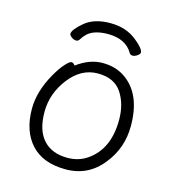

<svg xmlns="http://www.w3.org/2000/svg" viewBox="-102 -745 766 844"><g transform="rotate(15 281.0 -323.0)"><path d="M185 -554Q180 -546 170 -546Q160 -546 149.5 -554Q139 -562 139 -568Q139 -587 181.5 -623Q224 -659 297.5 -659Q371 -659 420 -618Q460 -586 460 -568Q460 -562 449 -554Q438 -546 428 -546Q418 -546 413 -554Q381 -610 299 -610Q260 -610 232 -598Q204 -586 185 -554ZM193 -438Q251 -481 309.5 -481Q368 -481 410 -453Q501 -393 501 -245Q501 -145 440 -69Q376 13 272.5 13Q169 13 115 -46Q61 -105 61 -207Q61 -286 110 -372Q130 -407 149 -428Q168 -449 176.5 -449Q185 -449 193 -438ZM267 -38Q318 -38 357 -65Q444 -125 444 -258Q444 -330 410.5 -380.5Q377 -431 301.5 -431Q226 -431 172 -361Q118 -291 118 -207.5Q118 -124 157 -81Q196 -38 267 -38Z"/></g></svg>

Font: ToneOZ-Pinyin-WenKai-Light
Style: Light
Weight: 300
Designer: Fontworks Inc.
Foundry: ToneOZ
Version: Version 0.240331